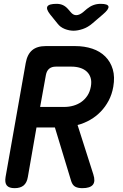

<svg xmlns="http://www.w3.org/2000/svg" viewBox="-20 -970 640 1000"><path d="M189 -413H314Q339 -413 362 -419.5Q385 -426 403.5 -439Q422 -452 435 -471.5Q448 -491 453 -518Q458 -545 452 -564.5Q446 -584 432 -597Q418 -610 397.5 -616.5Q377 -623 352 -623H271Q249 -623 236 -612Q223 -601 219 -579ZM170 -306 125 -48Q120 -18 103 -4Q86 10 56 10Q27 10 15.5 -4Q4 -18 9 -48L114 -642Q122 -687 147.5 -708.5Q173 -730 218 -730H371Q420 -730 460.5 -716.5Q501 -703 528.5 -675.5Q556 -648 567.5 -608.5Q579 -569 570 -518Q563 -478 546 -446Q529 -414 505 -389Q481 -364 450 -346Q419 -328 384 -319L466 -62Q478 -25 463.5 -7.5Q449 10 409 10Q386 10 372 2.5Q358 -5 351 -26L266 -306ZM275 -950Q294 -950 308.5 -943Q323 -936 335 -922L348 -907Q361 -891 377 -891Q393 -891 412 -906L433 -924Q449 -937 466.5 -943.5Q484 -950 504 -950Q542 -950 545 -936Q548 -922 516 -895L461 -848Q438 -828 411.5 -819Q385 -810 363 -810Q341 -810 317.5 -819Q294 -828 279 -848L241 -895Q219 -923 227 -936.5Q235 -950 275 -950Z"/></svg>

Font: Maple Mono SemiBold
Style: Italic
Weight: 600
Italic angle: -10°
Monospace: yes
Designer: subframe7536
Version: Version 7.000